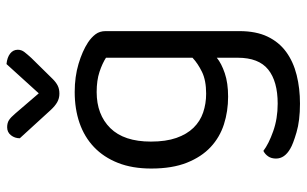

<svg xmlns="http://www.w3.org/2000/svg" viewBox="-192 -528 922 577"><g transform="rotate(-90 268.5 -239.0)"><path d="M384 -48Q367 -34 337.5 -24Q308 -14 267 -14Q223 -14 184 -26.5Q145 -39 115.5 -66.5Q86 -94 68.5 -138Q51 -182 51 -245Q51 -302 68 -345Q85 -388 115.5 -417Q146 -446 188 -460.5Q230 -475 281 -475Q327 -475 365.5 -463.5Q404 -452 430 -435Q445 -425 454.5 -412.5Q464 -400 464 -382V20Q464 70 447.5 104.5Q431 139 401.5 160.5Q372 182 332 192Q292 202 246 202Q195 202 159.5 191.5Q124 181 111 173Q81 156 81 130Q81 116 87.5 106.5Q94 97 104 92Q125 108 163 121.5Q201 135 246 135Q313 135 348.5 106.5Q384 78 384 15ZM276 -80Q316 -80 341.5 -92.5Q367 -105 384 -121V-381Q367 -392 341.5 -400.5Q316 -409 281 -409Q213 -409 172.5 -368Q132 -327 132 -246Q132 -201 143 -169.5Q154 -138 173.5 -118Q193 -98 219.5 -89Q246 -80 276 -80ZM277 -583 365 -680Q385 -678 396.5 -669Q408 -660 408 -646Q408 -635 401 -626Q394 -617 383 -605L320 -541Q310 -531 300 -526Q290 -521 276 -521Q262 -521 250.5 -527.5Q239 -534 227 -547L142 -640Q142 -655 151 -666.5Q160 -678 175 -678Q188 -678 196.5 -672.5Q205 -667 216 -654Z"/></g></svg>

Font: Baloo Bhai 2
Style: Regular
Weight: 400
Designer: Supriya Tembe, Noopur Datye and Ek Type
Foundry: Ek Type
Version: Version 1.640;PS 1.000;hotconv 16.6.51;makeotf.lib2.5.65220;